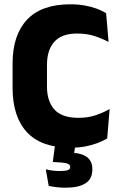

<svg xmlns="http://www.w3.org/2000/svg" viewBox="-20 -673 562 893"><path d="M308.5 14Q172 14 105.2 -58.2Q38.5 -130.5 38.5 -264.5V-378Q38.5 -509.5 105.5 -581.2Q172.5 -653 307.5 -653Q343.5 -653 374 -647.5Q404.5 -642 429.5 -632.8Q454.5 -623.5 473.5 -612L485 -478Q455.5 -493.5 420.2 -505.2Q385 -517 338.5 -517Q267 -517 232.8 -478.8Q198.5 -440.5 198.5 -371.5V-270.5Q198.5 -202 233.2 -163.5Q268 -125 344.5 -125Q389.5 -125 425 -137Q460.5 -149 490 -166L478.5 -29Q459.5 -17.5 434 -7.8Q408.5 2 377.2 8Q346 14 308.5 14ZM238 -14H333L320 70.5L261.5 38.5Q272.5 37.5 283 37.2Q293.5 37 304 37Q358.5 38 384 57.2Q409.5 76.5 409.5 113V116Q409.5 159 377.8 179.5Q346 200 285 200Q263 200 242.5 197.5Q222 195 206.5 191.5L193 114.5Q208 118.5 225 120.5Q242 122.5 258.5 122.5Q283 122.5 294.8 118.5Q306.5 114.5 306.5 104.5V103.5Q306.5 92 291 87.2Q275.5 82.5 230 80.5Q228 80.5 227 80.5Q226 80.5 225.5 80.5Z"/></svg>

Font: Anek Devanagari Medium
Style: Bold
Weight: 700
Version: Version 1.003